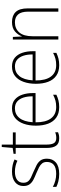

<svg xmlns="http://www.w3.org/2000/svg" viewBox="742 -1506 708 2233"><g transform="rotate(-90 1096.5 -390.0)"><path d="M367 -199Q367 -133 322.5 -94.5Q278 -56 190 -56Q142 -56 103 -66Q64 -76 39 -89V-130Q71 -112 110 -101.5Q149 -91 190 -91Q263 -91 296 -119.5Q329 -148 329 -199Q329 -233 312.5 -254Q296 -275 266.5 -290.5Q237 -306 198 -322Q155 -339 121.5 -356.5Q88 -374 68.5 -401Q49 -428 49 -473Q49 -533 93.5 -569Q138 -605 217 -605Q258 -605 294 -597Q330 -589 358 -575L343 -542Q318 -555 284 -563Q250 -571 216 -571Q156 -571 121.5 -546Q87 -521 87 -473Q87 -440 102.5 -419.5Q118 -399 147 -385Q176 -371 215 -355Q256 -337 290.5 -319.5Q325 -302 346 -274Q367 -246 367 -199Z M608 -90Q627 -90 644 -93.5Q661 -97 674 -102V-69Q660 -63 643 -59.5Q626 -56 603 -56Q543 -56 517.5 -92.5Q492 -129 492 -199V-562H424V-587L492 -597L503 -724H531V-595H673V-562H531V-201Q531 -146 547.5 -118Q564 -90 608 -90Z M952 -605Q1015 -605 1054 -572.5Q1093 -540 1111.5 -485Q1130 -430 1130 -363V-331H790Q789 -215 834.5 -153Q880 -91 968 -91Q1008 -91 1040 -99Q1072 -107 1111 -127V-89Q1078 -73 1043.5 -64.5Q1009 -56 967 -56Q893 -56 845 -90Q797 -124 774 -185Q751 -246 751 -328Q751 -407 773.5 -470Q796 -533 840.5 -569Q885 -605 952 -605ZM952 -571Q883 -571 840.5 -519Q798 -467 791 -365H1092Q1093 -424 1078 -471Q1063 -518 1032 -544.5Q1001 -571 952 -571Z M1439 -605Q1502 -605 1541 -572.5Q1580 -540 1598.5 -485Q1617 -430 1617 -363V-331H1277Q1276 -215 1321.5 -153Q1367 -91 1455 -91Q1495 -91 1527 -99Q1559 -107 1598 -127V-89Q1565 -73 1530.5 -64.5Q1496 -56 1454 -56Q1380 -56 1332 -90Q1284 -124 1261 -185Q1238 -246 1238 -328Q1238 -407 1260.5 -470Q1283 -533 1327.5 -569Q1372 -605 1439 -605ZM1439 -571Q1370 -571 1327.5 -519Q1285 -467 1278 -365H1579Q1580 -424 1565 -471Q1550 -518 1519 -544.5Q1488 -571 1439 -571Z M1956 -605Q2033 -605 2074 -561Q2115 -517 2115 -422V-66H2077V-417Q2077 -497 2044.5 -534Q2012 -571 1953 -571Q1879 -571 1835 -520Q1791 -469 1791 -366V-66H1753V-595H1783L1788 -492H1791Q1807 -536 1847 -570.5Q1887 -605 1956 -605Z"/></g></svg>

Font: Noto Sans Malayalam UI SemiCondensed ExtraLight
Style: Regular
Weight: 200
Width: 4
Designer: Jelle Bosma - Monotype Design Team
Foundry: Monotype Imaging Inc.
Version: Version 2.104; ttfautohint (v1.8.4.7-5d5b)